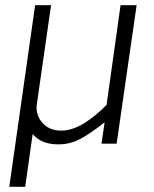

<svg xmlns="http://www.w3.org/2000/svg" viewBox="-20 -550 589 735"><path d="M15.5 165 114.5 -530H175.5L121 -151Q115.5 -110 142.2 -80Q169 -50 213.5 -50Q255.5 -50 299.2 -76.5Q343 -103 388 -148.5L441.5 -530H503L426.5 0H368.5L380.5 -82Q324 -37 286.2 -17.5Q248.5 2 208.5 2.5Q177 3.5 151 -5.2Q125 -14 105 -36.5L76.5 165Z"/></svg>

Font: Public Sans ExtraLight
Style: Italic
Weight: 200
Italic angle: -8°
Designer: The Public Sans project authors (U.S. Web Design System). Libre Franklin designed by Pablo Impallari and Rodrigo Fuenzal
Version: Version 1.007; ttfautohint (v1.8.1) -l 8 -r 50 -G 200 -x 14 